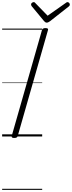

<svg xmlns="http://www.w3.org/2000/svg" viewBox="-20 -1278 674 1798"><path d="M113 14Q99 14 93 9.5Q87 5 90 -6L373 -996Q377 -1006 384 -1010.5Q391 -1015 406 -1015Q420 -1015 426.5 -1010.5Q433 -1006 429 -995L146 -5Q143 5 136 9.5Q129 14 113 14ZM612 -1258Q621 -1258 627.5 -1250.5Q634 -1243 634 -1236Q634 -1230 632 -1226.5Q630 -1223 626 -1219L448 -1079Q439 -1073 432 -1069.5Q425 -1066 417 -1066Q410 -1066 404.5 -1070Q399 -1074 393 -1080L276 -1221Q273 -1226 272 -1230Q271 -1234 271 -1237Q271 -1246 279.5 -1252Q288 -1258 295 -1258Q302 -1258 305.5 -1255Q309 -1252 313 -1247L426 -1131L591 -1247Q599 -1252 602.5 -1255Q606 -1258 612 -1258ZM0 490H375V500H0ZM0 -20H375V0H0ZM0 -505H375V-500H0ZM0 -1010H375V-1000H0Z"/></svg>

Font: Playwrite AU NSW Guides
Style: Regular
Weight: 400
Designer: Veronika Burian, José Scaglione
Foundry: TypeTogether
Version: Version 1.003